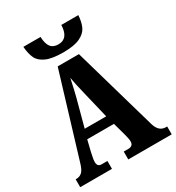

<svg xmlns="http://www.w3.org/2000/svg" viewBox="-214 -1054 1086 1183"><g transform="rotate(-30 328.5 -462.0)"><path d="M6 -56H11Q35 -56 51.5 -71Q68 -86 80 -127L258 -714H409L580 -118Q598 -56 648 -56H657V0H348V-56H382Q397 -56 406.5 -64Q416 -72 416 -89Q416 -107 407 -140L381 -234H191L172 -156Q171 -149 166 -127Q161 -105 161 -91Q161 -73 168 -64.5Q175 -56 192 -56H232V0H6ZM363 -298 317 -489Q297 -571 290 -614Q272 -530 262 -492L210 -298ZM135 -924H257Q259 -875 276.5 -852Q294 -829 331 -829Q402 -829 405 -924H526Q523 -875 507.5 -842.5Q492 -810 450.5 -790.5Q409 -771 333 -771Q253 -771 211 -790Q169 -809 154 -841Q139 -873 135 -924Z"/></g></svg>

Font: Noto Serif CondBlack
Style: Regular
Weight: 900
Width: 3
Designer: Monotype Design Team
Foundry: Monotype Imaging Inc.
Version: Version 1.001